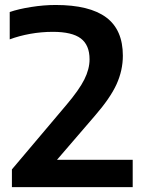

<svg xmlns="http://www.w3.org/2000/svg" viewBox="-20 -770 596 790"><path d="M526 -112.5V0H29V-73L252.5 -337.5Q305.5 -400 327 -443Q348.5 -486 348.5 -526Q348.5 -584.5 312.5 -611.8Q276.5 -639 197.5 -639Q150.5 -639 104.5 -630.8Q58.5 -622.5 20 -608V-720.5Q56 -733 108 -741.2Q160 -749.5 209 -749.5Q348 -749.5 416.8 -698.5Q485.5 -647.5 485.5 -541Q485.5 -480.5 459.5 -423.2Q433.5 -366 369 -292L214.5 -112.5Z"/></svg>

Font: Encode Sans Semi Expanded SmBd
Style: Regular
Weight: 600
Width: 6
Designer: Multiple Designers
Foundry: Impallari Type
Version: Version 2.000